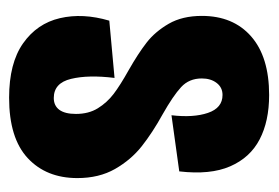

<svg xmlns="http://www.w3.org/2000/svg" viewBox="-112 -468 591 407"><g transform="rotate(90 183.5 -264.5)"><path d="M23.8 -200.7 145.2 -211.8Q138.3 -156.2 147.2 -119.6Q156 -83 187.7 -83Q204 -83 212.8 -94.8Q221.5 -106.7 221.5 -130Q221.5 -157 209.5 -176.4Q197.5 -195.8 179.2 -209.8Q160.8 -223.8 128.3 -242Q93.5 -261.8 70.3 -279.8Q47.2 -297.7 30.4 -326.6Q13.7 -355.5 13.7 -396.8Q13.7 -463.3 57.2 -501.4Q100.7 -539.5 181.5 -539.5Q237 -539.5 275.6 -519.3Q314.2 -499.2 332.6 -456.9Q351 -414.7 343.3 -349L224.3 -332.5Q229.8 -379 219.3 -409.8Q208.8 -440.7 181.3 -440.7Q165.3 -440.7 155.8 -428.2Q146.3 -415.8 146.3 -396.8Q146.3 -369.8 164.7 -352.9Q183 -336 222.2 -313.8Q261.3 -292.2 290.1 -269.4Q318.8 -246.7 338.2 -212.8Q357.5 -179 357.5 -133Q357.5 -67.2 315.2 -27.8Q272.8 11.7 187.2 11.7Q114 11.7 71.9 -17.9Q29.8 -47.5 18.5 -96Q7.2 -144.5 23.8 -200.7Z"/></g></svg>

Font: Bricolage Grotesque 96pt Condensed ExBd
Style: Regular
Weight: 800
Width: 3
Designer: Mathieu Triay
Foundry: Atelier Triay
Version: Version 1.001;Glyphs 3.2 (3207)